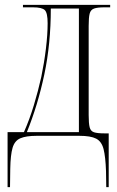

<svg xmlns="http://www.w3.org/2000/svg" viewBox="-20 -556 480 786"><path d="M11 210V-15H78Q101 -67 118.5 -125Q136 -183 149 -241Q161 -299 168 -357Q175 -415 175 -461Q175 -503 163.5 -514.5Q152 -526 115 -526H74V-536H431V-526H407Q379 -526 365 -521Q351 -516 347 -500Q343 -484 343 -450V-85Q343 -51 347 -35Q351 -19 365 -14.5Q379 -10 408 -10H425V210H415L414 145Q412 86 404 54.5Q396 23 373.5 11.5Q351 0 305 0H130Q87 0 63.5 10Q40 20 31.5 49Q23 78 22 135L21 210ZM90 -15H303V-521H188Q188 -377 161.5 -251.5Q135 -126 90 -15Z"/></svg>

Font: Noto Serif Display ExtraCondensed ExtraLight
Style: Regular
Weight: 200
Width: 2
Designer: Monotype Design Team
Foundry: Monotype Imaging Inc.
Version: Version 2.009